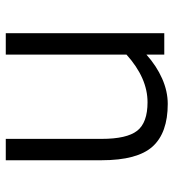

<svg xmlns="http://www.w3.org/2000/svg" viewBox="12 -613 601 665"><g transform="rotate(90 312.5 -280.5)"><path d="M535 -332V0H461V-332Q461 -419 433 -455Q405 -491 334 -491Q250 -491 169 -418V0H95V-549H169V-487Q208 -522 252 -541.5Q296 -561 340 -561Q440 -561 487.5 -508.5Q535 -456 535 -332Z"/></g></svg>

Font: Biryani Light
Style: Regular
Weight: 300
Designer: Dan Reynolds and Mathieu Réguer
Foundry: Dan Reynolds and Mathieu Réguer
Version: Version 1.004; ttfautohint (v1.1) -l 5 -r 5 -G 72 -x 0 -D la